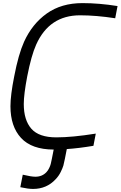

<svg xmlns="http://www.w3.org/2000/svg" viewBox="-20 -947 772 1229"><path d="M132.2 -281.2Q132.2 -178.4 180.7 -123Q229.2 -67.7 340.5 -67.7Q442.7 -67.7 593.1 -91.8L578.1 -13.7Q485 2 407.6 7.2L395.2 70.3Q390 97.7 385.7 112.6Q381.5 127.6 368.8 153.6Q356.1 179.7 335.9 200.5Q278.6 262.4 191.4 262.4Q160.2 262.4 110 251.3L125.7 171.2Q180.3 184.2 206.4 184.2Q250 184.2 277.3 154.9Q287.8 143.9 294.9 128.6Q302.1 113.3 304.7 102.9Q307.3 92.4 311.8 70.3L323.6 10.4Q182.9 9.8 114.9 -63.8Q46.9 -137.4 46.9 -266.9Q46.9 -337.9 71 -458.3Q97.7 -598.3 134.1 -679.7Q186.2 -794.3 279.6 -860.7Q373 -927.1 507.8 -927.1Q614.6 -927.1 732.4 -908.2L717.4 -830.1Q595.1 -849 492.2 -849Q295.6 -849 211.6 -661.5Q180.3 -591.8 154.3 -458.3Q132.2 -342.4 132.2 -281.2Z"/></svg>

Font: Monoid
Style: Italic
Weight: 400
Width: 4
Italic angle: -11°
Monospace: yes
Version: Version 0.61